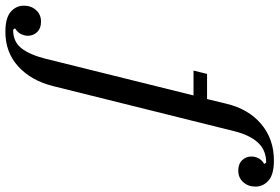

<svg xmlns="http://www.w3.org/2000/svg" viewBox="-356 -622 1012 695"><g transform="rotate(90 149.5 -274.0)"><path d="M-83 212Q-134 212 -156 192.5Q-178 173 -178 145Q-178 119 -162 101Q-146 83 -120 83Q-96 83 -82.5 97Q-69 111 -69 131Q-69 142 -75 155Q-81 168 -96 177L-91 184Q-47 184 -23.5 153.5Q0 123 14 67L147 -469H57L69 -518H160L177 -588Q196 -668 250.5 -714Q305 -760 382 -760Q433 -760 455 -740.5Q477 -721 477 -693Q477 -667 461 -649Q445 -631 419 -631Q395 -631 381.5 -645Q368 -659 368 -679Q368 -691 374 -703.5Q380 -716 395 -725L390 -732Q345 -732 317.5 -702Q290 -672 276 -615L113 40Q93 119 42 165.5Q-9 212 -83 212Z"/></g></svg>

Font: IBM Plex Serif Text
Style: Italic
Weight: 450
Italic angle: -14°
Designer: Mike Abbink, Paul van der Laan, Pieter van Rosmalen
Foundry: Bold Monday
Version: Version 3.001